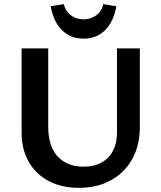

<svg xmlns="http://www.w3.org/2000/svg" viewBox="-20 -891 773 924"><path d="M359 13Q277 13 215 -19.5Q153 -52 118.5 -112Q84 -172 84 -254V-658H212V-281Q212 -220 232 -177Q252 -134 290.5 -111.5Q329 -89 382 -89Q434 -89 470 -109.5Q506 -130 524.5 -167Q543 -204 543 -252V-658H653V-281Q653 -192 616.5 -126Q580 -60 514 -23.5Q448 13 359 13ZM382 -705Q319 -705 278 -746Q237 -787 224 -861L287 -871Q295 -837 321 -817.5Q347 -798 382 -798Q417 -798 443.5 -817.5Q470 -837 477 -871L540 -861Q527 -787 486 -746Q445 -705 382 -705Z"/></svg>

Font: Ysabeau Office
Style: Bold
Weight: 700
Designer: Christian Thalmann (Catharsis Fonts)
Version: Version 2.001;gftools[0.9.30]; featfreeze: tnum,lnum,ss02